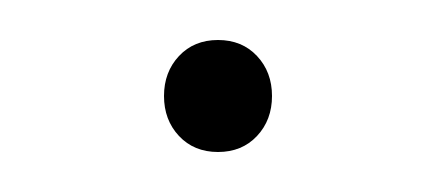

<svg xmlns="http://www.w3.org/2000/svg" viewBox="-20 -312 218 96"><path d="M89 -236Q77 -236 69.5 -244Q62 -252 62 -264Q62 -276 69.5 -284Q77 -292 89 -292Q101 -292 108.5 -284Q116 -276 116 -264Q116 -252 108.5 -244Q101 -236 89 -236Z"/></svg>

Font: Montagu Slab 144pt Thin
Style: Regular
Weight: 250
Version: Version 1.000